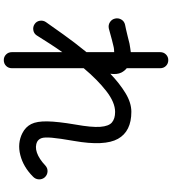

<svg xmlns="http://www.w3.org/2000/svg" viewBox="34 -900 931 1040"><g transform="rotate(90 500.0 -380.5)"><path d="M306 65Q288 65 275.5 52.5Q263 40 263 21V-252Q239 -218 216.5 -183Q194 -148 172 -113Q162 -98 144 -95Q126 -92 111 -102Q96 -112 93 -130Q90 -148 100 -163Q124 -197 167 -257.5Q210 -318 263 -383V-533Q256 -533 246.5 -532Q237 -531 226 -528Q215 -526 195.5 -520.5Q176 -515 159 -510.5Q142 -506 135 -504Q116 -500 100.5 -510Q85 -520 81 -538Q77 -556 86.5 -572Q96 -588 115 -592Q121 -593 139 -597Q157 -601 179 -606.5Q201 -612 217 -616Q230 -618 241.5 -620Q253 -622 263 -623V-782Q263 -801 275.5 -813.5Q288 -826 306 -826Q325 -826 337.5 -813.5Q350 -801 350 -782V-601Q365 -589 374 -571Q385 -548 380 -512Q432 -562 484.5 -594Q537 -626 586 -626Q692 -626 732.5 -553.5Q773 -481 744 -316Q730 -236 726.5 -195.5Q723 -155 729 -139Q735 -123 748 -116Q774 -103 807.5 -114.5Q841 -126 877 -160Q891 -173 909.5 -172Q928 -171 941 -157Q953 -143 952 -124.5Q951 -106 937 -93Q885 -41 820.5 -24.5Q756 -8 701 -36Q668 -53 652.5 -83.5Q637 -114 638 -171Q639 -228 655 -322Q671 -411 667.5 -457.5Q664 -504 643.5 -521Q623 -538 587 -538Q535 -538 473.5 -490Q412 -442 350 -368V21Q350 40 337.5 52.5Q325 65 306 65Z"/></g></svg>

Font: Zen Maru Gothic Medium
Style: Regular
Weight: 500
Designer: Yoshimichi Ohira
Foundry: Positype
Version: Version 1.001